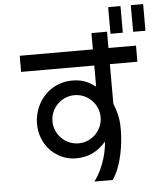

<svg xmlns="http://www.w3.org/2000/svg" viewBox="-62 -934 896 1056"><g transform="rotate(-5 386.5 -405.5)"><path d="M643 -880H575V-733H643ZM67 -567H471V-450C439 -473 410 -493 351 -495C224 -500 132 -399 129 -278C128 -151 224 -67 326 -67C394 -67 446 -91 493 -145C491 -107 476 -12 416 69H517C567 -2 590 -131 585 -234C583 -265 576 -303 557 -349V-567H709V-656H557V-746H471V-656H67ZM215 -281C215 -354 275 -414 348 -414C421 -414 481 -354 481 -281C481 -208 421 -148 348 -148C275 -148 215 -208 215 -281ZM700 -733H768V-880H700Z"/></g></svg>

Font: コーポレート・ロゴ ver3 Medium
Style: Regular
Weight: 500
Designer: [KANA_main] LOGOTYPE.JP [Source Han Sans] Ryoko NISHIZUKA 西塚涼子 (kana, bopomofo & ideographs); Paul D. Hunt (Latin, Greek
Version: Version 12.001;FEAKit 1.0